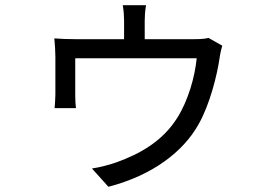

<svg xmlns="http://www.w3.org/2000/svg" viewBox="-20 -641 1040 735"><path d="M778 -496C768 -493 752 -491 722 -491H534V-562C534 -577 535 -597 539 -621H450C454 -597 455 -577 455 -562V-491H272C244 -491 211 -492 188 -494C190 -476 192 -442 192 -424V-279C192 -263 190 -241 189 -227H271C269 -239 268 -261 268 -275V-418H733C726 -346 700 -255 658 -189C601 -99 515 -52 427 -20C405 -12 362 0 332 4L395 74C565 30 682 -61 740 -165C784 -242 811 -355 820 -415C822 -431 827 -454 831 -466Z"/></svg>

Font: Squished Noto Sans CJK JP Regular
Style: Regular
Weight: 400
Designer: Ryoko NISHIZUKA (kana & ideographs); Paul D. Hunt (Latin, Greek & Cyrillic); Wenlong ZHANG (bopomofo); Sandoll Communica
Foundry: Adobe Systems Incorporated
Version: Version 1.004;PS 1.004;hotconv 1.0.82;makeotf.lib2.5.63406